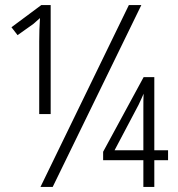

<svg xmlns="http://www.w3.org/2000/svg" viewBox="-20 -734 698 754"><path d="M139 0H187L535 -714H486ZM134 -286H179V-714H142L25 -627L49 -596L111 -640C117 -645 126 -653 137 -663C135 -635 134 -600 134 -571ZM543 0H586V-105H640V-144H586V-431H544L385 -138V-105H543ZM430 -144 524 -322C533 -341 539 -354 544 -366C543 -350 543 -333 543 -302V-144Z"/></svg>

Font: Noto Sans Display Condensed Light
Style: Regular
Weight: 300
Width: 3
Designer: Monotype Design Team
Foundry: Monotype Imaging Inc.
Version: Version 1.900